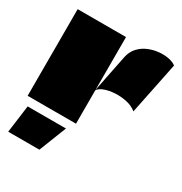

<svg xmlns="http://www.w3.org/2000/svg" viewBox="-203 -790 1127 1190"><g transform="rotate(30 360.5 -194.5)"><path d="M366 -620Q366 -560 366 -499.5Q366 -439 366 -378.5Q366 -318 366 -257Q366 -193 366 -129Q366 -65 366 0H20Q20 -99 20 -198Q20 -297 20 -396Q20 -452 20 -508Q20 -564 20 -620ZM365 -238 419 -507Q428 -550 454.5 -578.5Q481 -607 517 -622Q553 -637 591 -640.5Q629 -644 661 -637.5Q693 -631 712 -616L636 -244Q607 -268 565.5 -277Q524 -286 482 -283.5Q440 -281 408 -269Q376 -257 365 -238ZM27 253 53 57H327L250 253Z"/></g></svg>

Font: Climate Crisis
Style: Regular
Weight: 400
Version: Version 1.003